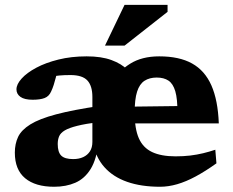

<svg xmlns="http://www.w3.org/2000/svg" viewBox="-20 -736 936 770"><path d="M262.5 -435Q236.5 -435 218 -433.2Q199.5 -431.5 185.5 -428L213.5 -467.5Q209 -445 204.5 -427.5Q200 -410 195.5 -395.8Q191 -381.5 185 -369Q176.5 -349.5 158.8 -342.8Q141 -336 111 -336Q78 -336 62 -347.5Q46 -359 46 -377.5Q46 -398 66.8 -421Q87.5 -444 125.2 -464.2Q163 -484.5 214.5 -497.2Q266 -510 327.5 -510Q386.5 -510 426.8 -495.2Q467 -480.5 490.8 -456.5Q514.5 -432.5 524 -405H427Q455 -451 502 -480.5Q549 -510 618.5 -510Q699 -510 750.2 -481.5Q801.5 -453 827.8 -393.5Q854 -334 857.5 -241H479L478.5 -308L760.5 -311.5L691.5 -284.5Q692 -339.5 683 -370Q674 -400.5 655.5 -412.8Q637 -425 608.5 -425Q579.5 -425 559.5 -412Q539.5 -399 529.8 -368.5Q520 -338 520 -284Q520 -219.5 536.8 -181.5Q553.5 -143.5 590 -126.2Q626.5 -109 684 -109Q715.5 -109 742.8 -112.2Q770 -115.5 794.8 -121.5Q819.5 -127.5 843.5 -135.5L848 -81Q804 -49.5 765 -28.5Q726 -7.5 690.5 2.8Q655 13 622 13Q546 13 489.8 -6.8Q433.5 -26.5 398.8 -65.5Q364 -104.5 353 -162L374.5 -163.5Q367.5 -97 343.5 -58.2Q319.5 -19.5 282.2 -3.2Q245 13 197 13Q122 13 80.8 -21.2Q39.5 -55.5 39.5 -124Q39.5 -159 52.5 -186.8Q65.5 -214.5 101.5 -237Q137.5 -259.5 205.2 -277.5Q273 -295.5 382 -311.5L376.5 -246.5Q322 -239.5 289.2 -231.2Q256.5 -223 239.8 -213Q223 -203 217.2 -189.5Q211.5 -176 211.5 -158.5Q211.5 -126 225.5 -112Q239.5 -98 273.5 -98Q296.5 -98 313.8 -106Q331 -114 340.8 -129.2Q350.5 -144.5 350.5 -167V-347Q350.5 -391.5 330.5 -413.2Q310.5 -435 262.5 -435ZM401 -553 479.5 -716.5H652V-688.5L479.5 -553Z"/></svg>

Font: Newsreader 9pt
Style: Bold
Weight: 700
Designer: Hugues Gentile
Foundry: Production Type
Version: Version 1.003